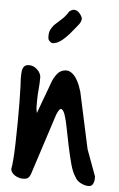

<svg xmlns="http://www.w3.org/2000/svg" viewBox="-54 -787 511 825"><g transform="rotate(5 202.0 -374.5)"><path d="M300.8 -33.2Q287.1 -52.7 277.8 -87.4Q268.6 -122.1 260.3 -160.6Q252 -199.2 245.1 -235.8Q238.3 -272.5 231 -294.4Q223.6 -316.4 214.8 -319.3Q206.1 -322.3 194.3 -293L109.4 -31.2Q104.5 -17.6 97.7 -12.2Q90.8 -6.8 75.2 -6.8Q67.4 -6.8 58.6 -9.3Q49.8 -11.7 42 -16.6Q34.2 -21.5 28.8 -28.3Q23.4 -35.2 22.5 -43.9Q25.4 -55.7 27.8 -86.9Q30.3 -118.2 31.2 -159.2Q32.2 -200.2 32.7 -245.6Q33.2 -291 32.7 -330.6Q32.2 -370.1 31.2 -398.9Q30.3 -427.7 29.3 -436.5Q29.3 -446.3 29.8 -456.5Q30.3 -466.8 32.7 -475.6Q35.2 -484.4 41.5 -489.7Q47.9 -495.1 61.5 -495.1Q80.1 -495.1 96.2 -479.5Q112.3 -463.9 112.3 -446.3Q112.3 -420.9 109.9 -396Q107.4 -371.1 107.4 -345.7Q107.4 -330.1 107.4 -319.3Q107.4 -308.6 111.3 -293Q114.3 -300.8 121.1 -320.3Q127.9 -339.8 136.2 -361.3Q144.5 -382.8 151.4 -401.9Q158.2 -420.9 161.1 -428.7Q168 -448.2 181.6 -466.3Q195.3 -484.4 217.8 -486.3Q232.4 -487.3 244.6 -478.5Q256.8 -469.7 265.6 -455.6Q274.4 -441.4 280.3 -426.3Q286.1 -411.1 289.1 -400.4L341.8 -157.2L382.8 -45.9Q383.8 -44.9 383.8 -40.5Q383.8 -36.1 383.8 -34.2Q383.8 -22.5 378.4 -11.2Q373 0 359.4 0Q342.8 0 325.2 -9.3Q307.6 -18.6 300.8 -33.2ZM132.8 -614.3Q129.9 -639.6 137.2 -654.3Q144.5 -668.9 156.7 -680.7Q168.9 -692.4 183.6 -705.1Q198.2 -717.8 211.9 -740.2Q226.6 -752 239.3 -748Q252 -744.1 262.7 -727.5Q268.6 -718.8 268.1 -711.4Q267.6 -704.1 263.7 -696.8Q259.8 -689.5 254.4 -683.6Q249 -677.7 245.1 -671.9Q237.3 -662.1 222.7 -645Q208 -627.9 191.4 -614.7Q174.8 -601.6 158.7 -598.6Q142.6 -595.7 132.8 -614.3Z"/></g></svg>

Font: Covered By Your Grace
Style: Regular
Weight: 400
Designer: Kimberly Geswein
Foundry: Kimberly Geswein
Version: Version 1.0